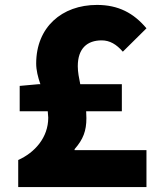

<svg xmlns="http://www.w3.org/2000/svg" viewBox="-20 -760 649 780"><path d="M60 -308H174L176 -282C176 -201 121 -140 54 -110V0H575V-150H283V-154C318 -194 331 -228 331 -280L330 -308H475V-418H306C301 -443 296 -467 296 -491C296 -564 335 -596 393 -596C426 -596 453 -580 479 -550L575 -645C523 -707 461 -740 374 -740C231 -740 127 -649 127 -502C127 -475 134 -447 144 -418H137L60 -411Z"/></svg>

Font: Noto Sans CJK TC Black
Style: Regular
Weight: 900
Designer: Ryoko NISHIZUKA 西塚涼子 (kana, bopomofo & ideographs); Paul D. Hunt (Latin, Greek & Cyrillic); Sandoll Communications 산돌커뮤니
Foundry: Adobe
Version: Version 2.004;hotconv 1.0.118;makeotfexe 2.5.65603